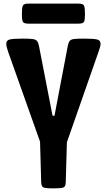

<svg xmlns="http://www.w3.org/2000/svg" viewBox="-20 -1038 589 1058"><path d="M274.4 0Q230 0 219 -5.4Q208 -10.7 207 -33.2L200.7 -257.3L24.9 -752.4Q20.5 -765.6 17.6 -776.6Q14.6 -787.6 14.6 -796.9Q14.6 -815.4 33 -820.3Q51.3 -825.2 105 -825.2Q141.1 -825.2 158.9 -823Q176.8 -820.8 184.1 -812Q191.4 -803.2 195.3 -782.2L269.5 -400.4H280.3L353 -782.2Q356.9 -803.2 364 -812.3Q371.1 -821.3 389.2 -823.2Q407.2 -825.2 443.4 -825.2Q497.1 -825.2 515.6 -820.3Q534.2 -815.4 534.2 -796.9Q534.2 -787.6 530.8 -776.9Q527.3 -766.1 522.9 -752.4L348.6 -253.9L342.3 -33.2Q341.8 -10.7 330.6 -5.4Q319.3 0 274.4 0ZM135.7 -907.7Q110.4 -907.7 105.5 -919.2Q100.6 -930.7 100.6 -960.4Q100.6 -993.7 105.5 -1005.9Q110.4 -1018.1 135.7 -1018.1H413.1Q439 -1018.1 443.6 -1005.6Q448.2 -993.2 448.2 -960Q448.2 -930.2 443.6 -918.9Q439 -907.7 413.1 -907.7Z"/></svg>

Font: Denk One
Style: Regular
Weight: 400
Designer: Irina Smirnova, Eben Sorkin
Foundry: Sorkin Type Co.f
Version: Version 1.004; ttfautohint (v1.8.4.7-5d5b);gftools[0.9.23]